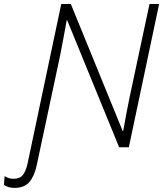

<svg xmlns="http://www.w3.org/2000/svg" viewBox="-108 -734 815 957"><path d="M-36.1 202.6Q-53.2 202.6 -66.7 198.2Q-80.1 193.8 -88.4 188L-85 143.6Q-78.1 148.4 -66.9 152.8Q-55.7 157.2 -41 157.2Q-9.3 157.2 5.9 138.2Q21 119.1 29.3 81.5L197.3 -713.9H245.1L503.9 -80.1H505.9Q512.7 -118.2 521.2 -164.8Q529.8 -211.4 538.6 -252L637.2 -713.9H685.1L534.2 0H485.8L226.6 -633.8H224.6Q217.3 -594.7 209.2 -549.3Q201.2 -503.9 191.9 -458.5L75.2 88.9Q64 142.1 39.1 172.4Q14.2 202.6 -36.1 202.6Z"/></svg>

Font: Open Sans Light
Style: Italic
Weight: 300
Italic angle: -12°
Designer: Monotype Design Team
Foundry: Monotype Imaging Inc.
Version: Version 3.003; ttfautohint (v1.8.4)